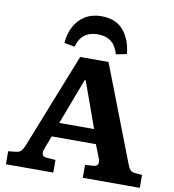

<svg xmlns="http://www.w3.org/2000/svg" viewBox="-100 -1047 1027 1134"><g transform="rotate(10 413.5 -479.5)"><path d="M12 0V-78L60 -83Q78 -85 89 -96.5Q100 -108 111 -137L334 -700H504L723 -133Q733 -105 743 -93.5Q753 -82 774 -81L815 -77V0H473V-77L525 -81Q542 -82 548.5 -94.5Q555 -107 545 -133L515 -209H250L222 -135Q212 -112 215.5 -96.5Q219 -81 247 -79L296 -76V0ZM280 -295H489L390 -570H384ZM417 -959Q504 -959 549.5 -905Q595 -851 603 -765L539 -752Q524 -804 493 -827Q462 -850 415 -850Q316 -850 291 -754L228 -766Q232 -821 255 -864.5Q278 -908 319 -933.5Q360 -959 417 -959Z"/></g></svg>

Font: Literata 7pt
Style: Bold
Weight: 700
Designer: Latin by Veronika Burian and Jose Scaglione. Greek by Irene Vlachou. Cyrillic by Vera Evstafieva.
Foundry: TypeTogether
Version: Version 3.002